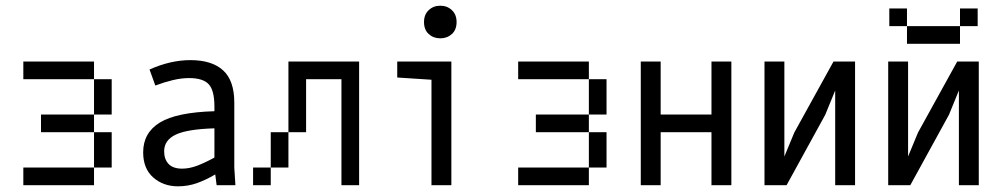

<svg xmlns="http://www.w3.org/2000/svg" viewBox="-20 -655 3540 679"><path d="M312.5 -62.5V0H250V-62.5ZM250 -62.5V0H187.5V-62.5ZM187.5 -62.5V0H125V-62.5ZM187.5 -437.5V-375H125V-437.5ZM250 -437.5V-375H187.5V-437.5ZM312.5 -437.5V-375H250V-437.5ZM187.5 -250V-187.5H125V-250ZM250 -250V-187.5H187.5V-250ZM312.5 -250V-187.5H250V-250ZM375 -375V-312.5H312.5V-375ZM375 -312.5V-250H312.5V-312.5ZM375 -187.5V-125H312.5V-187.5ZM375 -125V-62.5H312.5V-125ZM125 -62.5V0H62.5V-62.5ZM125 -437.5V-375H62.5V-437.5Z M609.4 3.9Q557.6 3.9 522 -27.3Q486.3 -58.6 486.3 -116.2Q486.3 -185.5 545.4 -221.7Q604.5 -257.8 738.3 -261.7V-278.3Q738.3 -335 718.3 -356.9Q698.2 -378.9 648.4 -378.9Q621.1 -378.9 590.8 -371.6Q560.5 -364.3 529.3 -352.5L508.8 -409.2Q583 -442.4 653.3 -442.4Q729.5 -442.4 769 -406.2Q808.6 -370.1 808.6 -292V-62.5L812.5 0H746.1L741.2 -38.1Q708 -18.6 676.3 -7.3Q644.5 3.9 609.4 3.9ZM624 -58.6Q649.4 -58.6 676.8 -68.8Q704.1 -79.1 738.3 -97.7V-201.2Q641.6 -198.2 601.1 -178.7Q560.5 -159.2 560.5 -120.1Q560.5 -91.8 576.2 -75.2Q591.8 -58.6 624 -58.6Z M1125 -437.5V-375H1062.5V-437.5ZM1062.5 -437.5V-375H1000V-437.5ZM1187.5 -437.5V-375H1125V-437.5ZM1250 -437.5V-375H1187.5V-437.5ZM1250 -375V-312.5H1187.5V-375ZM1250 -312.5V-250H1187.5V-312.5ZM1250 -250V-187.5H1187.5V-250ZM1250 -187.5V-125H1187.5V-187.5ZM1250 -125V-62.5H1187.5V-125ZM1250 -62.5V0H1187.5V-62.5ZM937.5 -62.5V0H875V-62.5ZM1000 -125V-62.5H937.5V-125ZM1062.5 -375V-312.5H1000V-375ZM1062.5 -312.5V-250H1000V-312.5ZM1062.5 -250V-187.5H1000V-250ZM1000 -187.5V-125H937.5V-187.5Z M1505.9 -373 1384.8 -380.9V-437.5H1576.2V0H1505.9ZM1479.5 -577.1Q1479.5 -603.5 1496.1 -619.1Q1512.7 -634.8 1537.1 -634.8Q1561.5 -634.8 1578.1 -619.1Q1594.7 -603.5 1594.7 -577.1Q1594.7 -549.8 1578.1 -534.7Q1561.5 -519.5 1537.1 -519.5Q1512.7 -519.5 1496.1 -534.7Q1479.5 -549.8 1479.5 -577.1Z M2062.5 -62.5V0H2000V-62.5ZM2000 -62.5V0H1937.5V-62.5ZM1937.5 -62.5V0H1875V-62.5ZM1937.5 -437.5V-375H1875V-437.5ZM2000 -437.5V-375H1937.5V-437.5ZM2062.5 -437.5V-375H2000V-437.5ZM1937.5 -250V-187.5H1875V-250ZM2000 -250V-187.5H1937.5V-250ZM2062.5 -250V-187.5H2000V-250ZM2125 -375V-312.5H2062.5V-375ZM2125 -312.5V-250H2062.5V-312.5ZM2125 -187.5V-125H2062.5V-187.5ZM2125 -125V-62.5H2062.5V-125ZM1875 -62.5V0H1812.5V-62.5ZM1875 -437.5V-375H1812.5V-437.5Z M2496.1 0V-187.5H2316.4V0H2246.1V-437.5H2316.4V-250H2496.1V-437.5H2566.4V0Z M2683.6 -437.5H2753.9V-101.6L2789.1 -186.5L2927.7 -437.5H3003.9V0H2933.6V-335L2898.4 -249L2761.7 0H2683.6Z M3121.1 -437.5H3191.4V-101.6L3226.6 -186.5L3365.2 -437.5H3441.4V0H3371.1V-335L3335.9 -249L3199.2 0H3121.1ZM3250 -562.5V-500H3187.5V-562.5ZM3312.5 -562.5V-500H3250V-562.5ZM3375 -562.5V-500H3312.5V-562.5ZM3437.5 -625V-562.5H3375V-625ZM3187.5 -625V-562.5H3125V-625Z"/></svg>

Font: Sudo Variable
Style: Regular
Weight: 400
Monospace: yes
Designer: Jens Kutilek
Foundry: Jens Kutilek
Version: Version 0.040